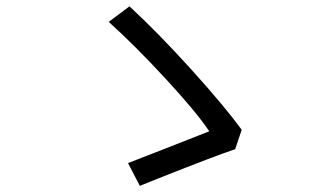

<svg xmlns="http://www.w3.org/2000/svg" viewBox="-20 -659 1040 611"><path d="M484.2 -91.4Q451 -78.4 425 -67.6L387.4 -140Q433.8 -158 502.4 -184.8L646 -241.2Q604 -303.6 506.4 -409.2Q408.8 -514.8 326 -589.4L392 -638.8Q483.8 -554.2 590.2 -436.3Q696.6 -318.4 749.2 -246L728.4 -184.2Q671 -165.4 484.2 -91.4Z"/></svg>

Font: 寒蝉端黑体 Light
Style: Regular
Weight: 300
Designer: ChillDuanSans {Warren2060}; 
Source Han Sans {Ryoko NISHIZUKA 西塚涼子 (kana, bopomofo & ideographs); Paul D. Hunt (Latin, G
Foundry: ChillType&Adobe
Version: Version 1.300;Glyphs 3.3 (3306)